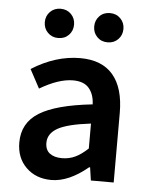

<svg xmlns="http://www.w3.org/2000/svg" viewBox="-52 -743 619 798"><g transform="rotate(5 258.0 -344.0)"><path d="M191.9 12.2Q127.4 12.2 86.7 -27.6Q45.9 -67.4 45.9 -131.8Q45.9 -213.4 114.5 -256.3Q183.1 -299.3 335.9 -315.9Q334.5 -357.4 313.2 -382.8Q292 -408.2 246.1 -408.2Q186.5 -408.2 107.9 -361.8L65.9 -439.9Q166 -502.9 268.1 -502.9Q358.9 -502.9 405 -448.7Q451.2 -394.5 451.2 -290V0H356L348.1 -54.2H344.2Q264.2 12.2 191.9 12.2ZM228 -82Q257.8 -82 283.2 -94Q308.6 -106 335.9 -131.8V-235.8Q238.3 -224.1 198.2 -201.4Q158.2 -178.7 158.2 -140.1Q158.2 -110.4 177 -96.2Q195.8 -82 228 -82ZM168.9 -578.1Q142.6 -578.1 125.2 -595.7Q107.9 -613.3 107.9 -639.2Q107.9 -665 125.2 -682.6Q142.6 -700.2 168.9 -700.2Q195.8 -700.2 212.9 -682.6Q230 -665 230 -639.2Q230 -613.3 212.9 -595.7Q195.8 -578.1 168.9 -578.1ZM375 -578.1Q348.1 -578.1 331.1 -595.7Q314 -613.3 314 -639.2Q314 -665 331.1 -682.6Q348.1 -700.2 375 -700.2Q401.4 -700.2 418.7 -682.6Q436 -665 436 -639.2Q436 -613.3 418.7 -595.7Q401.4 -578.1 375 -578.1Z"/></g></svg>

Font: Source Sans 3 Semibold
Style: Regular
Weight: 600
Designer: Paul D. Hunt
Foundry: Adobe
Version: Version 3.052;hotconv 1.1.0;makeotfexe 2.6.0